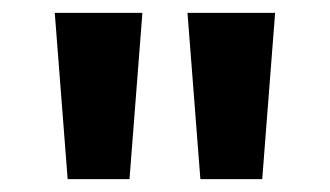

<svg xmlns="http://www.w3.org/2000/svg" viewBox="-20 -734 512 298"><path d="M201 -714 181 -456H85L65 -714ZM407 -714 387 -456H291L271 -714Z"/></svg>

Font: Noto Sans Ol Chiki
Style: Regular
Weight: 400
Designer: Monotype Design Team, Lewis McGuffie
Foundry: Monotype Imaging Inc.
Version: Version 2.003